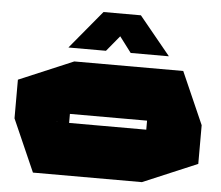

<svg xmlns="http://www.w3.org/2000/svg" viewBox="-53 -830 1024 890"><g transform="rotate(5 458.5 -385.0)"><path d="M279 -286V-530H785L892 -287V-286ZM132 0 25 -243V-244H638V0ZM25 -244V-423L278 -530H279V-244ZM638 0V-286H892V-107L639 0ZM535 -592 424 -739 567 -770 712 -593V-592ZM246 -592V-593L393 -770H567L420 -592Z"/></g></svg>

Font: Foldit Black
Style: Regular
Weight: 900
Version: Version 1.003